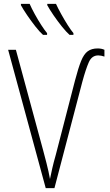

<svg xmlns="http://www.w3.org/2000/svg" viewBox="-20 -971 570 991"><path d="M216 0 22 -714H62L203 -194Q214 -153 220 -129Q226 -105 230 -87Q234 -69 238 -47Q244 -76 250 -103Q256 -130 268 -172L367 -555Q384 -620 398.5 -656Q413 -692 433 -706.5Q453 -721 484 -721Q504 -721 519 -714V-679Q501 -685 487 -685Q454 -685 438.5 -650Q423 -615 405 -549L261 0ZM339 -791Q322 -806 299.5 -834Q277 -862 256.5 -892Q236 -922 224 -944V-951H269Q279 -929 295.5 -899Q312 -869 329.5 -841.5Q347 -814 359 -800V-791ZM202 -791Q185 -806 163 -834Q141 -862 120.5 -892Q100 -922 88 -944V-951H133Q143 -928 159.5 -898Q176 -868 193.5 -841Q211 -814 223 -800V-791Z"/></svg>

Font: Noto Sans Mono Condensed ExtraLight
Style: Regular
Weight: 200
Width: 3
Designer: Monotype Design Team
Foundry: Monotype Imaging Inc.
Version: Version 2.014; ttfautohint (v1.8.4.7-5d5b)